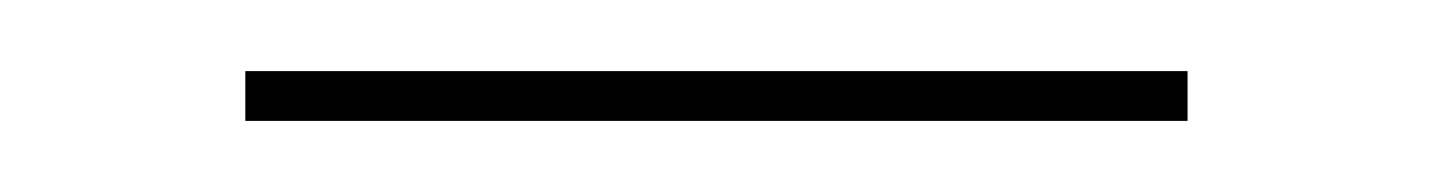

<svg xmlns="http://www.w3.org/2000/svg" viewBox="-20 -565 403 54"><path d="M49 -545H314V-531H49Z"/></svg>

Font: Ysabeau SC Thin
Style: Regular
Weight: 200
Designer: Christian Thalmann (Catharsis Fonts)
Version: Version 0.003